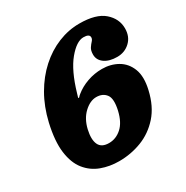

<svg xmlns="http://www.w3.org/2000/svg" viewBox="-174 -906 1029 1062"><g transform="rotate(-30 340.5 -375.0)"><path d="M494.5 -661Q494.5 -683 456.5 -683Q412.5 -683 360.2 -620Q308 -557 271.5 -432Q268 -419 265.8 -413Q263.5 -407 265.5 -405.5Q268.5 -403.5 272.2 -408.5Q276 -413.5 285.5 -421Q318.5 -448 363.5 -464Q408.5 -480 457 -480Q512.5 -480 556.8 -454.8Q601 -429.5 620.8 -378.5Q640.5 -327.5 622.5 -250Q601.5 -157.5 550.5 -100.2Q499.5 -43 430.8 -16.5Q362 10 286.5 10Q226 10 173.5 -9.5Q121 -29 85.8 -73Q50.5 -117 40.8 -190Q31 -263 55.5 -370Q76.5 -460 118 -532Q159.5 -604 216 -655Q272.5 -706 338.8 -733Q405 -760 474.5 -760Q581 -760 631 -716.2Q681 -672.5 681 -611Q681 -558.5 647.5 -526.8Q614 -495 565.5 -495Q515.5 -495 485.2 -516.5Q455 -538 455 -573Q455 -599 465 -614Q475 -629 484.8 -639.2Q494.5 -649.5 494.5 -661ZM419.5 -235Q435.5 -305.5 414.2 -333.2Q393 -361 352.5 -361Q313 -361 275 -325.5Q237 -290 223 -230Q209.5 -171 224.8 -138Q240 -105 288 -105Q332.5 -105 368.2 -136.8Q404 -168.5 419.5 -235Z"/></g></svg>

Font: Besley* Fatface
Style: Italic
Weight: 900
Italic angle: -13°
Designer: Owen Earl
Foundry: indestructible type*
Version: Version 3.000; ttfautohint (v1.8.3)